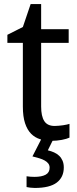

<svg xmlns="http://www.w3.org/2000/svg" viewBox="-20 -679 379 939"><path d="M247.1 -63Q255.9 -63 266.8 -64Q277.8 -64.9 288.1 -66.4Q298.3 -67.9 306.9 -69.8Q315.4 -71.8 319.8 -73.2V-5.9Q313.5 -2.9 303.7 0Q293.9 2.9 282.2 5.1Q270.5 7.3 257.8 8.5Q245.1 9.8 232.9 9.8Q202.6 9.8 176.8 2Q150.9 -5.9 132.1 -24.9Q113.3 -43.9 102.5 -76.4Q91.8 -108.9 91.8 -158.2V-469.2H16.1V-508.8L91.8 -546.9L129.9 -659.2H181.2V-536.1H315.9V-469.2H181.2V-158.2Q181.2 -110.8 196.5 -86.9Q211.9 -63 247.1 -63ZM292 140.1Q292 187.5 257.6 213.9Q223.1 240.2 149.9 240.2Q139.2 240.2 128.2 238.8Q117.2 237.3 109.9 235.8V183.1Q117.2 184.6 129.2 185.3Q141.1 186 148.9 186Q183.6 186 203.1 175.5Q222.7 165 222.7 141.1Q222.7 129.4 216.3 120.8Q210 112.3 198.7 106Q187.5 99.6 172.1 95Q156.7 90.3 138.7 85.9L182.6 0H241.7L213.9 56.2Q230.5 60.1 244.6 66.4Q258.8 72.8 269.3 82.8Q279.8 92.8 285.9 106.9Q292 121.1 292 140.1Z"/></svg>

Font: Droid Sans
Style: Regular
Weight: 400
Foundry: Ascender Corporation
Version: Version 1.00 build 114